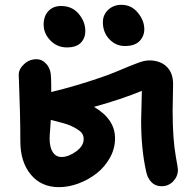

<svg xmlns="http://www.w3.org/2000/svg" viewBox="-20 -753 810 801"><path d="M501 -561Q462.9 -561 436 -589.6Q409.2 -618.2 409.2 -660.2Q409.2 -691.4 431.4 -712.2Q453.6 -732.9 486.8 -732.9Q527.8 -732.9 554.9 -700.2Q582 -667.5 582 -630.9Q582 -602.1 562 -581.5Q542 -561 501 -561ZM258.8 -555.2Q218.8 -555.2 190.4 -584Q162.1 -612.8 162.1 -650.9Q162.1 -685.5 181.9 -706.8Q201.7 -728 234.9 -728Q280.8 -728 308.3 -695.3Q335.9 -662.6 335.9 -624Q335.9 -593.8 317.1 -574.5Q298.3 -555.2 258.8 -555.2ZM226.1 27.8Q151.9 27.8 108.4 -24.9Q64.9 -77.6 64.9 -163.1Q64.9 -223.6 63.2 -287.6Q61.5 -351.6 59.8 -393.1Q58.1 -434.6 58.1 -440.9Q58.1 -464.8 80.3 -485.4Q102.5 -505.9 131.8 -505.9Q156.7 -505.9 174.6 -484.9Q192.4 -463.9 192.9 -429.2Q193.8 -413.1 193.8 -369.1Q293.9 -393.1 398.9 -429.2Q434.6 -440.9 480 -460.2Q525.4 -479.5 554.2 -490.2Q583 -501 602.1 -501Q648.4 -501 675.3 -474.9Q702.1 -448.7 702.1 -402.8Q702.1 -386.2 701.2 -348.6Q700.2 -311 700.2 -289.1Q700.2 -172.9 713.9 -97.2Q722.2 -52.7 722.2 -44.9Q722.2 -17.1 702.6 3.4Q683.1 23.9 653.8 23.9Q627.9 23.9 611.6 6.8Q595.2 -10.3 589.8 -37.1Q568.8 -130.9 568.8 -249Q568.8 -268.6 571.8 -374Q488.3 -339.4 372.1 -307.1Q460 -255.9 460 -175.8Q460 -133.3 438.5 -94.7Q417 -56.2 383.3 -29.8Q349.6 -3.4 308.1 12.2Q266.6 27.8 226.1 27.8ZM187 -175.8Q187 -138.2 200.2 -118.2Q213.4 -98.1 236.8 -98.1Q265.6 -98.1 297.4 -121.1Q329.1 -144 329.1 -172.9Q329.1 -192.4 315.4 -204.3Q301.8 -216.3 273.9 -229Q253.9 -237.8 191.9 -252.9Q191.9 -245.1 189.5 -217Q187 -189 187 -175.8Z"/></svg>

Font: Shantell Sans Bouncy
Style: Regular
Weight: 600
Designer: Stephen Nixon, Anya Danilova, Shantell Martin
Foundry: Arrow Type
Version: Version 1.006;[9816181b4]